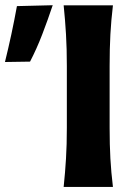

<svg xmlns="http://www.w3.org/2000/svg" viewBox="-136 -734 528 754"><path d="M114 0Q120 -57.5 123.2 -111.5Q126.5 -165.5 126.5 -232.5V-474.5Q126.5 -543.5 123.2 -598.8Q120 -654 114 -713H307.5Q300.5 -654 297.5 -598.8Q294.5 -543.5 294.5 -474.5V-232.5Q294.5 -165.5 297.5 -111.5Q300.5 -57.5 307.5 0ZM-116.5 -490.5Q-103 -545.5 -91.2 -600.2Q-79.5 -655 -69.5 -710L71 -713.5Q52 -656.5 30 -599.2Q8 -542 -18 -492Z"/></svg>

Font: Commissioner Flair
Style: Bold
Weight: 700
Designer: Kostas Bartsokas
Foundry: Kostas Bartsokas
Version: Version 1.000; ttfautohint (v1.8.3)